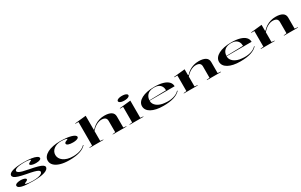

<svg xmlns="http://www.w3.org/2000/svg" viewBox="331 -2767 7521 4804"><g transform="rotate(-30 4091.5 -365.0)"><path d="M495 15Q385 15 304 8.5Q223 2 170 -12Q117 -26 91 -46.5Q65 -67 65 -94Q65 -118 87.5 -133Q110 -148 147 -155.5Q184 -163 224 -163Q266 -163 299.5 -155.5Q333 -148 354 -135.5Q375 -123 375 -106Q375 -93 364.5 -83Q354 -73 334 -64Q304 -53 291.5 -45.5Q279 -38 279 -32Q279 -24 304.5 -16Q330 -8 378.5 -2.5Q427 3 494 3Q577 3 639.5 -8.5Q702 -20 736.5 -42Q771 -64 771 -98Q771 -121 739 -140.5Q707 -160 632 -180Q557 -200 428 -223Q298 -248 221.5 -272Q145 -296 112.5 -323Q80 -350 80 -382Q80 -444 195 -479.5Q310 -515 518 -515Q641 -515 733 -501Q825 -487 876.5 -461.5Q928 -436 928 -400Q928 -380 906.5 -366.5Q885 -353 851 -346.5Q817 -340 778 -340Q748 -340 718.5 -344Q689 -348 665.5 -355.5Q642 -363 628 -374Q614 -385 614 -399Q614 -422 665 -445Q689 -455 698 -461Q707 -467 707 -472Q707 -477 692.5 -483Q678 -489 653 -493.5Q628 -498 597 -500.5Q566 -503 532 -503Q443 -503 378 -493Q313 -483 278.5 -463.5Q244 -444 244 -416Q244 -392 276.5 -371Q309 -350 375.5 -331.5Q442 -313 541 -295Q690 -267 778 -242Q866 -217 904.5 -191Q943 -165 943 -134Q943 -99 913.5 -71Q884 -43 826 -24Q768 -5 685 5Q602 15 495 15Z M1536 15Q1391 15 1283.5 -17Q1176 -49 1117.5 -107.5Q1059 -166 1059 -245Q1059 -306 1096 -355.5Q1133 -405 1201 -441Q1269 -477 1362.5 -496Q1456 -515 1569 -515Q1659 -515 1737.5 -506.5Q1816 -498 1876.5 -481.5Q1937 -465 1971 -442Q2005 -419 2005 -390Q2005 -370 1983 -355Q1961 -340 1923.5 -332Q1886 -324 1840 -324Q1757 -324 1707.5 -342Q1658 -360 1658 -393Q1658 -409 1672 -422Q1686 -435 1711 -444Q1758 -461 1758 -470Q1758 -477 1736.5 -484.5Q1715 -492 1677.5 -497Q1640 -502 1589 -502Q1526 -502 1472 -485.5Q1418 -469 1378.5 -438.5Q1339 -408 1317 -366.5Q1295 -325 1295 -274Q1295 -223 1319.5 -178Q1344 -133 1391.5 -98Q1439 -63 1508.5 -43Q1578 -23 1669 -23Q1746 -23 1811.5 -36.5Q1877 -50 1930 -77Q1983 -104 2020 -145L2031 -136Q1998 -100 1952 -71.5Q1906 -43 1845.5 -24Q1785 -5 1708.5 5Q1632 15 1536 15Z M3195 -10V0H2798V-10L2878 -20V-345Q2878 -406 2842 -435Q2806 -464 2733 -464Q2692 -464 2651.5 -450.5Q2611 -437 2573.5 -415Q2536 -393 2503.5 -364.5Q2471 -336 2444 -304V-20L2528 -10V0H2126V-10L2210 -20V-700H2121V-711L2444 -745V-346L2455 -338Q2506 -395 2567 -434.5Q2628 -474 2698.5 -494.5Q2769 -515 2845 -515Q2907 -515 2956 -504.5Q3005 -494 3040 -473Q3075 -452 3093.5 -418.5Q3112 -385 3112 -339V-20Z M3475 -590Q3430 -590 3395.5 -598.5Q3361 -607 3341.5 -622.5Q3322 -638 3322 -657Q3322 -677 3341.5 -692Q3361 -707 3395.5 -715.5Q3430 -724 3475 -724Q3521 -724 3555.5 -715.5Q3590 -707 3609.5 -692Q3629 -677 3629 -657Q3629 -638 3609.5 -622.5Q3590 -607 3555.5 -598.5Q3521 -590 3475 -590ZM3283 0V-10L3367 -20V-470H3278V-481L3601 -515V-20L3685 -10V0Z M4287 -515Q4433 -515 4534.5 -486Q4636 -457 4688.5 -402.5Q4741 -348 4741 -272H4016V-282L4505 -293Q4505 -358 4479 -405Q4453 -452 4401.5 -477Q4350 -502 4274 -502Q4199 -502 4141 -475Q4083 -448 4050.5 -394Q4018 -340 4018 -260Q4018 -216 4040.5 -177Q4063 -138 4103 -107.5Q4143 -77 4199.5 -57.5Q4256 -38 4323 -33Q4387 -25 4447.5 -28.5Q4508 -32 4562 -46Q4616 -60 4661 -84.5Q4706 -109 4738 -145L4750 -136Q4716 -100 4670 -71.5Q4624 -43 4564 -24Q4504 -5 4427 5Q4350 15 4254 15Q4145 15 4058 -3.5Q3971 -22 3909.5 -56Q3848 -90 3815.5 -138Q3783 -186 3783 -245Q3783 -306 3819 -355.5Q3855 -405 3922 -441Q3989 -477 4082 -496Q4175 -515 4287 -515Z M5926 -10V0H5518V-10L5603 -20V-345Q5603 -406 5567 -435Q5531 -464 5458 -464Q5421 -464 5383.5 -453Q5346 -442 5309 -421.5Q5272 -401 5237 -371.5Q5202 -342 5169 -304V-20L5254 -10V0H4851V-10L4935 -20V-470H4846V-481L5169 -515V-346L5181 -338Q5232 -396 5293.5 -435.5Q5355 -475 5425 -495Q5495 -515 5571 -515Q5632 -515 5681 -504.5Q5730 -494 5765 -473Q5800 -452 5818.5 -418.5Q5837 -385 5837 -339V-20Z M6511 -515Q6657 -515 6758.5 -486Q6860 -457 6912.5 -402.5Q6965 -348 6965 -272H6240V-282L6729 -293Q6729 -358 6703 -405Q6677 -452 6625.5 -477Q6574 -502 6498 -502Q6423 -502 6365 -475Q6307 -448 6274.5 -394Q6242 -340 6242 -260Q6242 -216 6264.5 -177Q6287 -138 6327 -107.5Q6367 -77 6423.5 -57.5Q6480 -38 6547 -33Q6611 -25 6671.5 -28.5Q6732 -32 6786 -46Q6840 -60 6885 -84.5Q6930 -109 6962 -145L6974 -136Q6940 -100 6894 -71.5Q6848 -43 6788 -24Q6728 -5 6651 5Q6574 15 6478 15Q6369 15 6282 -3.5Q6195 -22 6133.5 -56Q6072 -90 6039.5 -138Q6007 -186 6007 -245Q6007 -306 6043 -355.5Q6079 -405 6146 -441Q6213 -477 6306 -496Q6399 -515 6511 -515Z M8150 -10V0H7742V-10L7827 -20V-345Q7827 -406 7791 -435Q7755 -464 7682 -464Q7645 -464 7607.5 -453Q7570 -442 7533 -421.5Q7496 -401 7461 -371.5Q7426 -342 7393 -304V-20L7478 -10V0H7075V-10L7159 -20V-470H7070V-481L7393 -515V-346L7405 -338Q7456 -396 7517.5 -435.5Q7579 -475 7649 -495Q7719 -515 7795 -515Q7856 -515 7905 -504.5Q7954 -494 7989 -473Q8024 -452 8042.5 -418.5Q8061 -385 8061 -339V-20Z"/></g></svg>

Font: Kalnia Expanded
Style: Regular
Weight: 400
Width: 7
Designer: Frida Medrano
Foundry: Frida Medrano
Version: Version 1.105